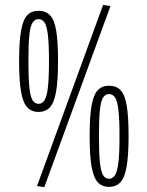

<svg xmlns="http://www.w3.org/2000/svg" viewBox="-20 -754 602 784"><path d="M58 -504Q58 -584 66 -629Q74 -674 91.5 -692Q109 -710 137 -710Q167 -710 184.5 -691.5Q202 -673 209.5 -628.5Q217 -584 217 -504Q217 -425 209 -379.5Q201 -334 183.5 -315.5Q166 -297 137 -297Q109 -297 91.5 -315.5Q74 -334 66 -379.5Q58 -425 58 -504ZM96 -503Q96 -434 100 -396.5Q104 -359 113 -344.5Q122 -330 137 -330Q152 -330 161.5 -344.5Q171 -359 175.5 -396.5Q180 -434 180 -503Q180 -574 175.5 -611.5Q171 -649 161.5 -662.5Q152 -676 137 -676Q123 -676 113.5 -662.5Q104 -649 100 -611.5Q96 -574 96 -503ZM161 10 131 6 401 -734 431 -729ZM346 -198Q346 -278 354 -323Q362 -368 379.5 -386Q397 -404 425 -404Q455 -404 472.5 -385.5Q490 -367 497.5 -322.5Q505 -278 505 -198Q505 -119 497 -73.5Q489 -28 471.5 -9.5Q454 9 425 9Q397 9 379.5 -9.5Q362 -28 354 -73.5Q346 -119 346 -198ZM384 -197Q384 -128 388 -90.5Q392 -53 401 -38.5Q410 -24 425 -24Q440 -24 449.5 -38.5Q459 -53 463.5 -90.5Q468 -128 468 -197Q468 -268 463.5 -305.5Q459 -343 449.5 -356.5Q440 -370 425 -370Q411 -370 401.5 -356.5Q392 -343 388 -305.5Q384 -268 384 -197Z"/></svg>

Font: Georama Extra Condensed Light
Style: Regular
Weight: 300
Width: 2
Designer: Jean-Baptiste Levee
Foundry: Production Type
Version: Version 1.000